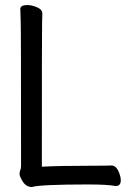

<svg xmlns="http://www.w3.org/2000/svg" viewBox="-20 -731 540 766"><path d="M106.9 15.1Q80.1 15.1 64.9 -17.1Q58.1 -28.8 58.1 -37.1Q58.1 -45.9 61 -52.5Q64 -59.1 64 -69.8Q64 -621.1 62.5 -649.7Q61 -678.2 61 -694.8Q61 -710.9 88.9 -710.9Q106.9 -710.9 127.9 -701.9Q148.9 -692.9 148.9 -676.8Q148.9 -665 147.9 -639.4Q147 -613.8 147 -65.9Q212.9 -69.8 349.1 -69.8Q411.1 -69.8 423.8 -70.8Q441.9 -70.8 451.9 -49.3Q461.9 -27.8 461.9 -12.2Q461.9 11.2 441.9 11.2Q408.2 4.9 331.1 4.9Q142.1 4.9 106.9 15.1Z"/></svg>

Font: LXGW WenKai Mono GB Screen
Style: Regular
Weight: 400
Monospace: yes
Designer: LXGW / Fontworks Inc.
Foundry: LXGW / Fontworks Inc.
Version: Version 1.510;January 18,2025